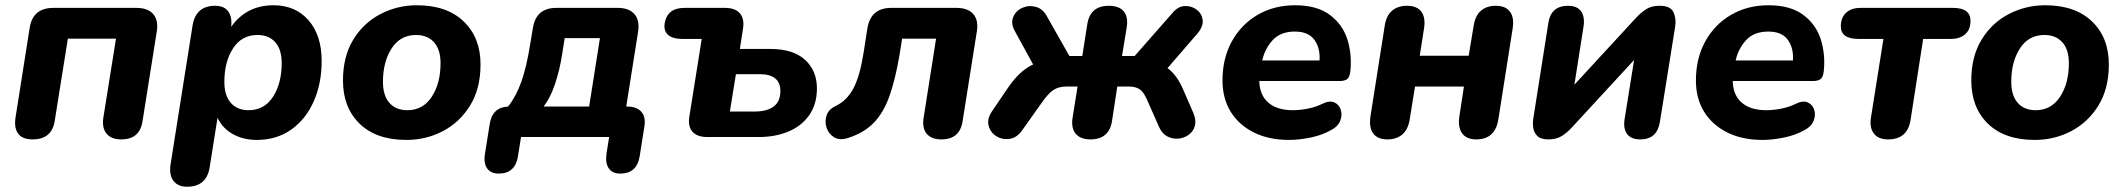

<svg xmlns="http://www.w3.org/2000/svg" viewBox="-20 -521 8078 730"><path d="M104 9Q65 9 49 -13Q33 -35 39 -74L93 -416Q105 -491 183 -491H499Q542 -491 562.5 -467.5Q583 -444 576 -401L522 -61Q512 9 441 9Q403 9 385 -13Q367 -35 373 -74L421 -374H238L188 -61Q177 9 104 9Z M691 189Q656 189 639 166Q622 143 629 101L712 -423Q724 -499 798 -499Q832 -499 847.5 -478Q863 -457 859 -419Q917 -501 1020 -501Q1103 -501 1153 -444Q1203 -387 1203 -289Q1203 -204 1173 -136Q1143 -68 1087.5 -28.5Q1032 11 956 11Q906 11 866.5 -10.5Q827 -32 807 -73L777 116Q765 189 691 189ZM925 -102Q985 -102 1018 -153Q1051 -204 1051 -281Q1051 -333 1026.5 -360.5Q1002 -388 959 -388Q899 -388 866 -337Q833 -286 833 -210Q833 -158 857.5 -130Q882 -102 925 -102Z M1525 11Q1411 11 1347.5 -50.5Q1284 -112 1284 -215Q1284 -306 1323 -370Q1362 -434 1426.5 -467.5Q1491 -501 1565 -501Q1679 -501 1743 -439.5Q1807 -378 1807 -276Q1807 -184 1767.5 -120Q1728 -56 1664 -22.5Q1600 11 1525 11ZM1529 -102Q1588 -102 1621.5 -153Q1655 -204 1655 -281Q1655 -333 1630 -360.5Q1605 -388 1562 -388Q1502 -388 1469 -337Q1436 -286 1436 -210Q1436 -158 1460.5 -130Q1485 -102 1529 -102Z M1876 139Q1846 139 1832 119Q1818 99 1824 63L1842 -50Q1852 -113 1912 -116Q1943 -156 1962.5 -211Q1982 -266 1996 -354L2006 -414Q2018 -491 2095 -491H2329Q2372 -491 2392.5 -467Q2413 -443 2406 -400L2361 -116H2364Q2401 -116 2418.5 -96Q2436 -76 2430 -40L2412 74Q2401 139 2338 139Q2308 139 2294.5 119Q2281 99 2286 63L2296 0H1961L1949 75Q1938 139 1876 139ZM2047 -116H2220L2261 -376H2127L2117 -313Q2108 -255 2090.5 -202.5Q2073 -150 2047 -116Z M2669 0Q2631 0 2613 -20Q2595 -40 2601 -78L2648 -373H2573Q2538 -373 2520.5 -388Q2503 -403 2507 -432Q2517 -491 2582 -491H2737Q2775 -491 2793 -470.5Q2811 -450 2805 -412L2793 -335H2907Q2996 -335 3041 -293.5Q3086 -252 3086 -185Q3086 -125 3057 -83.5Q3028 -42 2978 -21Q2928 0 2864 0ZM2755 -97H2850Q2896 -97 2921.5 -116Q2947 -135 2947 -175Q2947 -239 2868 -239H2778Z M3559 9Q3521 9 3503 -13Q3485 -35 3492 -75L3539 -374H3410L3400 -312Q3384 -218 3361.5 -155Q3339 -92 3302 -54Q3265 -16 3206 3Q3174 14 3152.5 1.5Q3131 -11 3123 -34.5Q3115 -58 3122.5 -81.5Q3130 -105 3157 -118Q3200 -138 3225 -185.5Q3250 -233 3264 -324L3278 -414Q3291 -491 3368 -491H3617Q3660 -491 3680.5 -467.5Q3701 -444 3694 -401L3640 -61Q3630 9 3559 9Z M4126 9Q4088 9 4070 -12.5Q4052 -34 4058 -73L4077 -192H4036Q4008 -192 3989.5 -181.5Q3971 -171 3949 -142L3866 -25Q3846 3 3818.5 7Q3791 11 3768.5 -3Q3746 -17 3739 -42.5Q3732 -68 3751 -97L3815 -191Q3858 -253 3908 -276L3840 -400Q3822 -431 3832 -455.5Q3842 -480 3866.5 -491Q3891 -502 3918 -495Q3945 -488 3961 -458L4046 -308H4095L4114 -429Q4125 -499 4196 -499Q4234 -499 4252 -478.5Q4270 -458 4264 -418L4246 -308H4294L4438 -472Q4459 -497 4484.5 -498Q4510 -499 4529.5 -484.5Q4549 -470 4552.5 -446Q4556 -422 4534 -395L4419 -262Q4437 -249 4451.5 -229Q4466 -209 4477 -184L4517 -92Q4529 -64 4523 -42.5Q4517 -21 4499.5 -8.5Q4482 4 4460 6Q4438 8 4418 -2.5Q4398 -13 4387 -38L4341 -142Q4328 -172 4312.5 -182Q4297 -192 4271 -192H4228L4208 -61Q4197 9 4126 9Z M4881 11Q4804 11 4747 -17.5Q4690 -46 4659 -96.5Q4628 -147 4628 -215Q4628 -299 4663.5 -363.5Q4699 -428 4761.5 -464.5Q4824 -501 4904 -501Q4987 -501 5036 -464.5Q5085 -428 5103 -370.5Q5121 -313 5114 -249Q5111 -226 5101 -219.5Q5091 -213 5074 -213H4768Q4769 -160 4802 -131Q4835 -102 4896 -102Q4922 -102 4952.5 -108Q4983 -114 5007 -126Q5035 -140 5053.5 -131.5Q5072 -123 5078 -103Q5084 -83 5075.5 -61.5Q5067 -40 5042 -27Q5007 -7 4963 2Q4919 11 4881 11ZM4903 -401Q4849 -401 4819 -368.5Q4789 -336 4779 -291H4997Q5000 -338 4977.5 -369.5Q4955 -401 4903 -401Z M5255 9Q5217 9 5200.5 -14.5Q5184 -38 5191 -81L5245 -424Q5251 -462 5273 -480.5Q5295 -499 5329 -499Q5368 -499 5384.5 -476Q5401 -453 5394 -411L5378 -309H5564L5583 -423Q5589 -462 5611 -480.5Q5633 -499 5667 -499Q5705 -499 5721.5 -476Q5738 -453 5731 -411L5677 -68Q5665 9 5593 9Q5555 9 5538.5 -15Q5522 -39 5529 -81L5546 -192H5360L5340 -68Q5334 -29 5312 -10Q5290 9 5255 9Z M5868 9Q5838 9 5825 -4Q5812 -17 5809.5 -35.5Q5807 -54 5810 -72L5867 -434Q5877 -499 5942 -499Q5976 -499 5991 -478.5Q6006 -458 6001 -422L5966 -199L6202 -455Q6221 -475 6240.5 -487Q6260 -499 6290 -499Q6332 -499 6343 -474Q6354 -449 6349 -419L6291 -57Q6280 9 6217 9Q6181 9 6166 -12Q6151 -33 6157 -69L6193 -293L5957 -37Q5938 -16 5917.5 -3.5Q5897 9 5868 9Z M6681 11Q6604 11 6547 -17.5Q6490 -46 6459 -96.5Q6428 -147 6428 -215Q6428 -299 6463.5 -363.5Q6499 -428 6561.5 -464.5Q6624 -501 6704 -501Q6787 -501 6836 -464.5Q6885 -428 6903 -370.5Q6921 -313 6914 -249Q6911 -226 6901 -219.5Q6891 -213 6874 -213H6568Q6569 -160 6602 -131Q6635 -102 6696 -102Q6722 -102 6752.5 -108Q6783 -114 6807 -126Q6835 -140 6853.5 -131.5Q6872 -123 6878 -103Q6884 -83 6875.5 -61.5Q6867 -40 6842 -27Q6807 -7 6763 2Q6719 11 6681 11ZM6703 -401Q6649 -401 6619 -368.5Q6589 -336 6579 -291H6797Q6800 -338 6777.5 -369.5Q6755 -401 6703 -401Z M7159 9Q7121 9 7104 -14Q7087 -37 7094 -77L7141 -373H7046Q6979 -373 6979 -421Q6979 -454 6999 -472.5Q7019 -491 7053 -491H7405Q7472 -491 7472 -442Q7472 -409 7452 -391Q7432 -373 7397 -373H7292L7244 -64Q7232 9 7159 9Z M7716 11Q7602 11 7538.5 -50.5Q7475 -112 7475 -215Q7475 -306 7514 -370Q7553 -434 7617.5 -467.5Q7682 -501 7756 -501Q7870 -501 7934 -439.5Q7998 -378 7998 -276Q7998 -184 7958.5 -120Q7919 -56 7855 -22.5Q7791 11 7716 11ZM7720 -102Q7779 -102 7812.5 -153Q7846 -204 7846 -281Q7846 -333 7821 -360.5Q7796 -388 7753 -388Q7693 -388 7660 -337Q7627 -286 7627 -210Q7627 -158 7651.5 -130Q7676 -102 7720 -102Z"/></svg>

Font: Nunito ExtraBold
Style: Italic
Weight: 800
Italic angle: -9°
Designer: Vernon Adams
Foundry: Vernon Adams
Version: Version 3.601; ttfautohint (v1.8.2.53-6de2)